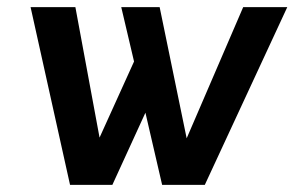

<svg xmlns="http://www.w3.org/2000/svg" viewBox="-20 -520 828 540"><path d="M664 -500H788L556 0H436L389 -203L296 0H177L66 -500H192L260 -133L357 -347L321 -500H429L505 -131Z"/></svg>

Font: Orkney Medium
Style: MediumItalic
Weight: 500
Designer: Samuel Oakes and Alfredo Marco Pradil
Foundry: Alfredo Marco Pradil
Version: 1.0; ttfautohint (v1.5)